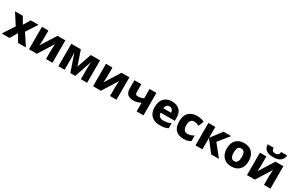

<svg xmlns="http://www.w3.org/2000/svg" viewBox="220 -2425 6221 4074"><g transform="rotate(30 3330.5 -388.0)"><path d="M4.9 0H195.8L300.8 -178.2L405.8 0H597.2L414.1 -279.8L588.9 -548.8H397.9L300.8 -383.8L205.1 -548.8H14.2L187 -279.8Z M832 -548.8H673.8V0H866.2L1098.1 -370.1C1096.2 -335.4 1089.8 -260.7 1089.8 -210V0H1248V-548.8H1055.2L823.2 -180.2C827.1 -206.1 832 -290.5 832 -334Z M1870.6 -548.8 1748 -194.8 1627 -548.8H1393.1V0H1545.9V-264.2C1545.9 -324.2 1543.9 -375 1540 -417H1543L1686 0H1805.7L1947.8 -416H1950.7C1946.8 -373 1944.8 -321.3 1944.8 -268.1V0H2097.7V-548.8Z M2400.9 -548.8H2242.7V0H2435.1L2667 -370.1C2665 -335.4 2658.7 -260.7 2658.7 -210V0H2816.9V-548.8H2624L2392.1 -180.2C2396 -206.1 2400.9 -290.5 2400.9 -334Z M3108.9 -548.8H2940.4V-346.2C2940.4 -221.7 3008.8 -164.1 3131.8 -164.1C3168.9 -164.1 3202.6 -168.9 3233.4 -179.2C3263.7 -189 3289.6 -199.2 3310.5 -210V0H3478.5V-548.8H3310.5V-316.9C3263.2 -299.8 3216.8 -287.1 3168.5 -287.1C3128.9 -287.1 3108.9 -308.6 3108.9 -352.1Z M3860.8 -559.1C3701.2 -559.1 3595.7 -465.3 3595.7 -271C3595.7 -207 3607.9 -153.8 3632.3 -112.3C3681.2 -28.8 3770 9.8 3880.9 9.8C3925.3 9.8 3962.9 6.8 3993.2 0.5C4023.4 -5.9 4052.2 -15.6 4079.6 -29.8V-154.8C4018.6 -125.5 3964.4 -112.8 3894.5 -112.8C3814 -112.8 3768.1 -158.7 3765.6 -231H4112.8V-309.1C4112.8 -391.1 4090.3 -453.1 4044.9 -495.6C3999.5 -538.1 3938 -559.1 3860.8 -559.1ZM3863.8 -441.9C3895 -441.9 3918.5 -432.1 3933.6 -412.6C3948.7 -392.6 3957 -368.7 3957.5 -339.8H3768.6C3775.9 -410.6 3811.5 -441.9 3863.8 -441.9Z M4462.9 9.8C4539.1 9.8 4588.4 -5.9 4633.8 -35.2V-172.9C4586.9 -142.1 4536.6 -125 4478 -125C4411.1 -125 4369.6 -169.9 4369.6 -272.9C4369.6 -374.5 4408.7 -424.8 4476.6 -424.8C4518.1 -424.8 4556.2 -413.1 4603 -393.1L4651.9 -520C4606.4 -543 4548.8 -559.1 4476.6 -559.1C4422.9 -559.1 4375 -549.3 4333 -529.3C4249 -489.3 4198.7 -405.3 4198.7 -272C4198.7 -173.8 4222.2 -102.5 4269 -57.6C4315.4 -12.7 4380.4 9.8 4462.9 9.8Z M4921.9 -283.2V-548.8H4752.4V0H4921.9V-278.8L5136.7 0H5327.6L5098.6 -286.1L5310.5 -548.8H5124.5Z M5898.9 -275.9C5898.9 -458 5787.1 -559.1 5630.9 -559.1C5546.9 -559.1 5481 -534.7 5432.6 -485.8C5384.3 -436.5 5359.9 -366.7 5359.9 -275.9C5359.9 -93.3 5471.7 9.8 5627.9 9.8C5711.9 9.8 5778.3 -15.1 5826.7 -64.5C5875 -113.8 5898.9 -184.1 5898.9 -275.9ZM5530.8 -275.9C5530.8 -377.4 5560.1 -429.2 5628.9 -429.2C5699.7 -429.2 5728 -377.4 5728 -275.9C5728 -173.8 5699.7 -120.1 5629.9 -120.1C5559.6 -120.1 5530.8 -173.8 5530.8 -275.9Z M6397 -786.1C6394.5 -751.5 6384.8 -727.5 6368.2 -714.4C6351.1 -701.2 6330.1 -694.8 6304.7 -694.8C6275.4 -694.8 6253.4 -701.2 6238.8 -713.4C6224.1 -725.6 6215.3 -750 6212.9 -786.1H6067.9C6075.7 -670.4 6134.8 -606 6302.7 -606C6470.7 -606 6533.2 -680.2 6544.9 -786.1ZM6172.9 -548.8H6014.6V0H6207L6439 -370.1C6437 -335.4 6430.7 -260.7 6430.7 -210V0H6588.9V-548.8H6396L6164.1 -180.2C6168 -206.1 6172.9 -290.5 6172.9 -334Z"/></g></svg>

Font: Noto Reveo Sans
Style: Regular
Weight: 800
Designer: Monotype Design Team
Foundry: Monotype Imaging Inc.
Version: Version 2.007